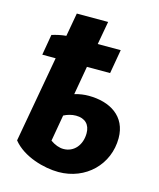

<svg xmlns="http://www.w3.org/2000/svg" viewBox="-110 -799 736 888"><g transform="rotate(15 258.0 -355.0)"><path d="M59 -594 42 -495H106L32 -82C84 -17 186 10 254 10C385 10 483 -87 483 -213C483 -318 401 -367 299 -367C278 -367 255 -364 232 -357L256 -494H367L387 -609H277L297 -720H147L127 -608C103 -606 78 -600 59 -594ZM186 -122 208 -248C225 -257 246 -263 266 -263C310 -263 334 -238 334 -197C334 -140 299 -99 249 -99C229 -99 207 -107 186 -122Z"/></g></svg>

Font: Fixel Text 20240404
Style: Bold Italic
Weight: 700
Width: 4
Italic angle: -10°
Designer: AlfaBravo + MacPaw
Foundry: Kyrylo Tkachov, Marchela Mozhyna, Serhii Makarenko, Maria Weinstein, Zakhar Kryvoshyya
Version: Version 1.211;Glyphs 3.2 (3225)